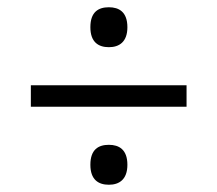

<svg xmlns="http://www.w3.org/2000/svg" viewBox="-20 -622 599 529"><path d="M280 -492C308 -492 331 -506 331 -547C331 -589 308 -602 280 -602C251 -602 229 -589 229 -547C229 -506 251 -492 280 -492ZM65 -328H494V-387H65ZM280 -113C308 -113 331 -127 331 -168C331 -210 308 -223 280 -223C251 -223 229 -210 229 -168C229 -127 251 -113 280 -113Z"/></svg>

Font: Noto Fangsong KSS Rotated
Style: Regular
Weight: 400
Designer: LIU Zhao, ZHANG Congyu, Kushim JIANG
Foundry: Guyu Beijing Co. Ltd.
Version: Version 1.000;November 16, 2022;FontCreator 11.5.0.2427 64-b